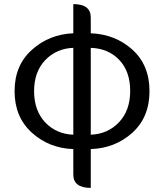

<svg xmlns="http://www.w3.org/2000/svg" viewBox="-20 -716 799 935"><path d="M422 199Q337 199 337 134V10Q219 6 135 -70Q51 -146 51 -272Q51 -398 135 -473Q219 -549 337 -554V-696Q422 -696 422 -631V-554Q542 -549 625 -474Q708 -399 708 -272Q708 -145 624 -69Q540 6 422 10V199ZM200 -120Q255 -63 337 -60V-483Q255 -480 200 -423Q146 -366 146 -272Q146 -178 200 -120ZM559 -120Q614 -178 614 -273Q614 -368 561 -424Q508 -480 422 -483V-60Q504 -63 559 -120Z"/></svg>

Font: Swei Toothpaste CJK TC
Style: Regular
Weight: 400
Version: Version 1.0